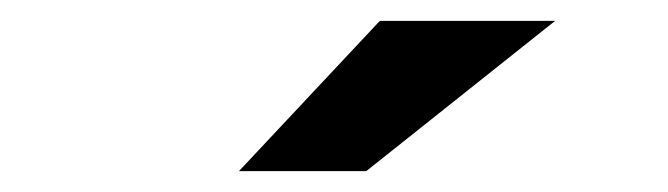

<svg xmlns="http://www.w3.org/2000/svg" viewBox="-20 -771 640 184"><path d="M209 -607 344 -751H512L331 -607Z"/></svg>

Font: Montserrat Thin
Style: Bold
Weight: 700
Version: Version 9.000